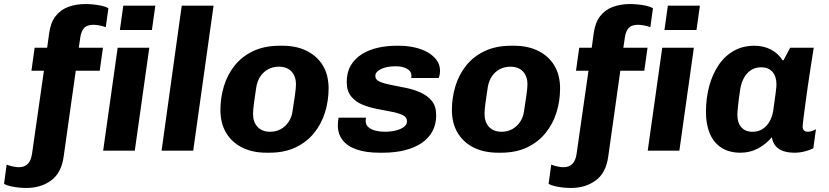

<svg xmlns="http://www.w3.org/2000/svg" viewBox="-113 -748 4113 953"><path d="M18 185Q1 185 -19.5 183Q-40 181 -60 176.5Q-80 172 -93 165L-80 69Q-69 74 -50.5 78Q-32 82 -20 82Q8 82 24.5 66Q41 50 46 15L105 -397H43L59 -511H121L131 -583Q138 -636 163 -668Q188 -700 226.5 -714Q265 -728 312 -728Q328 -728 349 -726Q370 -724 391 -719.5Q412 -715 425 -707L412 -613Q400 -618 382 -621.5Q364 -625 351 -625Q321 -625 306 -610.5Q291 -596 286 -565L278 -511H398L382 -397H263L203 29Q192 110 141 147.5Q90 185 18 185ZM399 0 471 -511H628L556 0ZM482 -599 499 -720H658L641 -599Z M689 0 789 -720H947L846 0Z M1211 10Q1140 10 1088.5 -16Q1037 -42 1009 -89.5Q981 -137 981 -202Q981 -263 998.5 -320.5Q1016 -378 1052 -423Q1088 -468 1144 -494.5Q1200 -521 1275 -521H1289Q1359 -521 1410.5 -495Q1462 -469 1490 -422Q1518 -375 1518 -309Q1518 -248 1500.5 -191Q1483 -134 1446.5 -88.5Q1410 -43 1354.5 -16.5Q1299 10 1223 10ZM1228 -94Q1257 -94 1280.5 -107Q1304 -120 1319.5 -143Q1335 -166 1339 -196Q1346 -241 1351 -276Q1356 -311 1356 -329Q1356 -370 1333.5 -393.5Q1311 -417 1271 -417Q1242 -417 1218.5 -404.5Q1195 -392 1179.5 -369Q1164 -346 1159 -315Q1152 -271 1147.5 -236Q1143 -201 1143 -182Q1143 -142 1165.5 -118Q1188 -94 1228 -94Z M1770 10Q1704 10 1657.5 -6Q1611 -22 1587.5 -52.5Q1564 -83 1564 -125Q1564 -136 1565 -146.5Q1566 -157 1568 -164H1704Q1703 -159 1702.5 -156Q1702 -153 1702 -149Q1702 -128 1716.5 -116Q1731 -104 1753 -99Q1775 -94 1798 -94Q1813 -94 1831.5 -96.5Q1850 -99 1867 -105Q1884 -111 1895.5 -121Q1907 -131 1907 -146Q1907 -167 1885.5 -177Q1864 -187 1830 -193.5Q1796 -200 1757.5 -207.5Q1719 -215 1685 -229Q1651 -243 1629.5 -270Q1608 -297 1608 -341Q1608 -389 1628 -423Q1648 -457 1683 -479Q1718 -501 1762.5 -511Q1807 -521 1856 -521H1867Q1906 -521 1943 -513Q1980 -505 2008.5 -489Q2037 -473 2054 -450Q2071 -427 2071 -398Q2071 -385 2069 -376Q2067 -367 2065 -361H1928Q1929 -364 1929 -367.5Q1929 -371 1929 -373Q1929 -387 1919.5 -397Q1910 -407 1892.5 -413Q1875 -419 1849 -419Q1830 -419 1812.5 -416Q1795 -413 1781 -406.5Q1767 -400 1758.5 -391.5Q1750 -383 1750 -371Q1750 -352 1772 -342.5Q1794 -333 1828 -326.5Q1862 -320 1901 -312Q1940 -304 1974 -289Q2008 -274 2030 -247.5Q2052 -221 2052 -176Q2052 -131 2033.5 -96.5Q2015 -62 1980.5 -38.5Q1946 -15 1897 -2.5Q1848 10 1787 10Z M2360 10Q2289 10 2237.5 -16Q2186 -42 2158 -89.5Q2130 -137 2130 -202Q2130 -263 2147.5 -320.5Q2165 -378 2201 -423Q2237 -468 2293 -494.5Q2349 -521 2424 -521H2438Q2508 -521 2559.5 -495Q2611 -469 2639 -422Q2667 -375 2667 -309Q2667 -248 2649.5 -191Q2632 -134 2595.5 -88.5Q2559 -43 2503.5 -16.5Q2448 10 2372 10ZM2377 -94Q2406 -94 2429.5 -107Q2453 -120 2468.5 -143Q2484 -166 2488 -196Q2495 -241 2500 -276Q2505 -311 2505 -329Q2505 -370 2482.5 -393.5Q2460 -417 2420 -417Q2391 -417 2367.5 -404.5Q2344 -392 2328.5 -369Q2313 -346 2308 -315Q2301 -271 2296.5 -236Q2292 -201 2292 -182Q2292 -142 2314.5 -118Q2337 -94 2377 -94Z M2721 185Q2704 185 2683.5 183Q2663 181 2643 176.5Q2623 172 2610 165L2623 69Q2634 74 2652.5 78Q2671 82 2683 82Q2711 82 2727.5 66Q2744 50 2749 15L2808 -397H2746L2762 -511H2824L2834 -583Q2841 -636 2866 -668Q2891 -700 2929.5 -714Q2968 -728 3015 -728Q3031 -728 3052 -726Q3073 -724 3094 -719.5Q3115 -715 3128 -707L3115 -613Q3103 -618 3085 -621.5Q3067 -625 3054 -625Q3024 -625 3009 -610.5Q2994 -596 2989 -565L2981 -511H3101L3085 -397H2966L2906 29Q2895 110 2844 147.5Q2793 185 2721 185ZM3102 0 3174 -511H3331L3259 0ZM3185 -599 3202 -720H3361L3344 -599Z M3563 10Q3506 10 3467.5 -15Q3429 -40 3410 -85.5Q3391 -131 3391 -192Q3391 -260 3407 -319.5Q3423 -379 3453.5 -424.5Q3484 -470 3529 -495.5Q3574 -521 3632 -521Q3677 -521 3713.5 -502Q3750 -483 3771 -449H3776L3809 -511H3926Q3919 -466 3911 -415.5Q3903 -365 3896 -316Q3889 -267 3883.5 -225.5Q3878 -184 3874.5 -156Q3871 -128 3871 -120Q3871 -108 3877.5 -101Q3884 -94 3897 -94Q3907 -94 3918.5 -98Q3930 -102 3937 -107L3924 -12Q3907 -3 3881.5 3.5Q3856 10 3831 10Q3801 10 3777 2.5Q3753 -5 3738 -22Q3723 -39 3718 -67Q3690 -33 3650 -11.5Q3610 10 3563 10ZM3622 -94Q3651 -94 3672 -107.5Q3693 -121 3706.5 -144.5Q3720 -168 3725 -199Q3734 -263 3737.5 -290.5Q3741 -318 3741 -328Q3741 -369 3721 -391.5Q3701 -414 3665 -414Q3636 -414 3614.5 -400Q3593 -386 3579.5 -361Q3566 -336 3561 -305Q3553 -250 3550 -220Q3547 -190 3547 -178Q3547 -139 3566.5 -116.5Q3586 -94 3622 -94Z"/></svg>

Font: Chivo Medium
Style: Bold Italic
Weight: 700
Italic angle: -8.05°
Version: Version 2.002